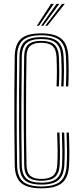

<svg xmlns="http://www.w3.org/2000/svg" viewBox="-20 -980 429 1006"><path d="M196.2 6.8Q122.8 6.8 90.5 -21.6Q58.2 -50 57.2 -115.5Q55.8 -223.5 55.2 -314.4Q54.8 -405.2 55.2 -493.8Q55.8 -582.2 57.2 -683.2Q58.2 -748.5 90.2 -776.9Q122.2 -805.2 195.5 -805.2Q267.5 -805.2 301.2 -777.4Q335 -749.5 338 -683.2Q339.8 -640.5 339.8 -605.1Q339.8 -569.8 337.8 -527.2H325.5Q327.2 -568.8 327.4 -604.6Q327.5 -640.5 325.5 -682.8Q322.8 -744 291.9 -769.6Q261 -795.2 195.5 -795.2Q129 -795.2 99.8 -769.2Q70.5 -743.2 69.5 -683.2Q67.8 -547.2 67.5 -409Q67.2 -270.8 69.5 -115.8Q70.5 -53 101.5 -28Q132.5 -3 196.2 -3Q264.2 -3 295.4 -29Q326.5 -55 329.5 -115.8Q331.5 -154.5 331.1 -193Q330.8 -231.5 328.8 -285.5H341Q343.5 -221.5 343.5 -184.9Q343.5 -148.2 342 -115.5Q339 -50.5 305.5 -21.9Q272 6.8 196.2 6.8ZM196.2 -12.8Q136 -12.8 109.4 -36.8Q82.8 -60.8 82 -115.8Q80.2 -222.8 79.9 -313.2Q79.5 -403.8 80 -492.5Q80.5 -581.2 82 -683.2Q82.8 -738 109 -761.8Q135.2 -785.5 195.5 -785.5Q259 -785.5 285 -760.2Q311 -735 313.2 -682Q315.2 -641 315.1 -606.2Q315 -571.5 313 -527.2H300.8Q303.2 -580.5 302.9 -614.8Q302.5 -649 301 -681.8Q298.8 -730 275.5 -752.8Q252.2 -775.5 195.5 -775.5Q142.5 -775.5 118.8 -754.2Q95 -733 94.2 -683Q92.5 -554 92 -414.4Q91.5 -274.8 94.2 -115.8Q95 -65.8 119 -44.2Q143 -22.8 196.2 -22.8Q252.2 -22.8 277.4 -44.8Q302.5 -66.8 305 -116.8Q307 -155 306.5 -193.4Q306 -231.8 304.2 -285.5H316.5Q319 -219.5 318.9 -183.6Q318.8 -147.8 317.2 -116.8Q314.8 -63.5 288.1 -38.1Q261.5 -12.8 196.2 -12.8ZM196.2 -32.8Q150 -32.8 128.8 -51.6Q107.5 -70.5 106.8 -115.8Q105.2 -212.2 104.6 -303.5Q104 -394.8 104.5 -487.9Q105 -581 106.5 -683Q107.2 -728 128.4 -746.9Q149.5 -765.8 195.5 -765.8Q243 -765.8 264.8 -746Q286.5 -726.2 288.8 -680.8Q290.5 -639.8 290.5 -604.5Q290.5 -569.2 288.5 -527.2H276.2Q278 -568 278.1 -603.9Q278.2 -639.8 276.2 -680.8Q274.2 -721.8 255.1 -738.9Q236 -756 195.5 -756Q158.2 -756 138.9 -740.1Q119.5 -724.2 118.8 -682Q116.8 -549 116.5 -411.9Q116.2 -274.8 118.8 -116.8Q119.5 -74.8 138.9 -58.6Q158.2 -42.5 196.2 -42.5Q238.8 -42.5 258.5 -59.8Q278.2 -77 280.2 -117.8Q282.2 -156 281.9 -193.9Q281.5 -231.8 279.5 -285.5H291.8Q293.8 -231.8 294.1 -193.5Q294.5 -155.2 292.8 -117.8Q290.5 -72.2 268.1 -52.5Q245.8 -32.8 196.2 -32.8ZM173 -845 247.5 -959.8H262L184.2 -845ZM217.2 -845 305 -959.8H319.5L228.5 -845ZM195.2 -845 276.2 -959.8H290.8L206.2 -845Z"/></svg>

Font: Big Shoulders Inline Text Light
Style: Regular
Weight: 300
Designer: Patric King
Foundry: XO Type Co
Version: Version 1.000